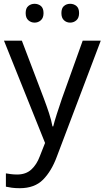

<svg xmlns="http://www.w3.org/2000/svg" viewBox="-20 -750 550 1010"><path d="M1 -536H95L211 -231Q226 -191 238 -154.5Q250 -118 256 -85H260Q266 -110 279 -150.5Q292 -191 306 -232L415 -536H510L279 74Q251 150 206.5 195Q162 240 84 240Q60 240 42 237.5Q24 235 11 232V162Q22 164 37.5 166Q53 168 70 168Q116 168 144.5 142Q173 116 189 73L217 2ZM115 -681Q115 -707 129 -718.5Q143 -730 162 -730Q181 -730 195 -718.5Q209 -707 209 -681Q209 -656 195 -643.5Q181 -631 162 -631Q143 -631 129 -643.5Q115 -656 115 -681ZM303 -681Q303 -707 316.5 -718.5Q330 -730 349 -730Q368 -730 382 -718.5Q396 -707 396 -681Q396 -656 382 -643.5Q368 -631 349 -631Q330 -631 316.5 -643.5Q303 -656 303 -681Z"/></svg>

Font: Noto Sans Saurashtra
Style: Regular
Weight: 400
Designer: Monotype Design Team
Foundry: Monotype Imaging Inc.
Version: Version 2.001; ttfautohint (v1.8.4.7-5d5b)